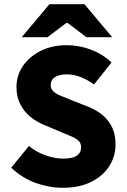

<svg xmlns="http://www.w3.org/2000/svg" viewBox="-20 -877 600 909"><path d="M277 12Q212 12 148.5 -11Q85 -34 33 -83L117 -186Q152 -157 196 -141.5Q240 -126 281 -126Q323 -126 343.5 -140Q364 -154 364 -180Q364 -199 352.5 -210Q341 -221 321 -230Q301 -239 273 -250L190 -285Q155 -299 125 -323Q95 -347 76.5 -382.5Q58 -418 58 -465Q58 -520 88.5 -564.5Q119 -609 172.5 -636Q226 -663 296 -663Q355 -663 410.5 -642Q466 -621 508 -581L425 -477Q392 -501 359.5 -513Q327 -525 296 -525Q261 -525 240.5 -512Q220 -499 220 -474Q220 -457 232 -445Q244 -433 266.5 -424Q289 -415 318 -403L399 -371Q439 -355 467.5 -330.5Q496 -306 511.5 -272.5Q527 -239 527 -193Q527 -138 498 -91.5Q469 -45 413 -16.5Q357 12 277 12ZM83 -701 214 -857H380L511 -701H389L299 -769H295L205 -701Z"/></svg>

Font: Source Sans 3 ExtraBold
Style: Regular
Weight: 800
Designer: Paul D. Hunt
Foundry: Adobe
Version: Version 3.052;hotconv 1.1.0;makeotfexe 2.6.0